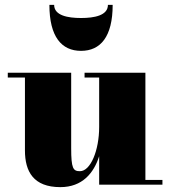

<svg xmlns="http://www.w3.org/2000/svg" viewBox="-20 -759 700 789"><path d="M202.5 -739H183C183 -608 233 -550 313 -550C393 -550 443 -608 443 -739H423.5C423.5 -695 367 -685 313 -685C259 -685 202.5 -695 202.5 -739ZM272.5 -460H12V-440.5H82.5V-141C82.5 -54 117.5 10 228 10C318.5 10 365.5 -48 387.5 -117V0H647.5V-19.5H577.5V-460H327.5V-440.5H387.5V-237.5C387.5 -140.5 352 -55.5 308.5 -55.5C280.5 -55.5 272.5 -66.5 272.5 -150.5Z"/></svg>

Font: Bodoni* 11pt Fatface
Style: Regular
Weight: 900
Version: Version 2.3